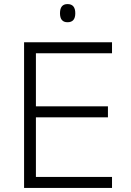

<svg xmlns="http://www.w3.org/2000/svg" viewBox="-20 -921 640 941"><path d="M349 -856Q349 -901 311 -901Q274 -901 274 -856Q274 -812 311 -812Q349 -812 349 -856ZM529 0V-54H156V-346H509V-400H156V-660H529V-714H98V0Z"/></svg>

Font: Noto Sans Mono UI Light
Style: Regular
Weight: 300
Designer: Monotype Design team
Foundry: Monotype Imaging Inc.
Version: 1.000